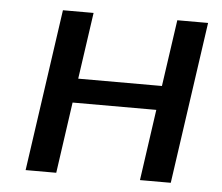

<svg xmlns="http://www.w3.org/2000/svg" viewBox="-44 -588 735 637"><g transform="rotate(5 323.5 -269.5)"><path d="M165.5 0 199.2 -236.8H478L444.3 0H546.9L624 -539.1H521.5L489.7 -317.4H210.9L242.7 -539.1H140.6L63.5 0Z"/></g></svg>

Font: Winston
Style: Italic
Weight: 400
Italic angle: -8.13011°
Designer: Vernon Adams, Kim Jin-seong, David Berlow, Cristiano Sobral
Foundry: The Winston Project Authors
Version: Version 3.004